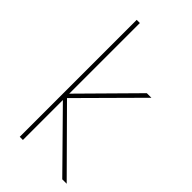

<svg xmlns="http://www.w3.org/2000/svg" viewBox="-232 -800 859 859"><g transform="rotate(45 197.5 -370.0)"><path d="M85 0V-740H105V-293L349 -540H378L112 -272L382 0H354L105 -253V0Z"/></g></svg>

Font: SVN-Poppins Thin
Style: Regular
Weight: 100
Designer: Ninad Kale (Devanagari), Jonny Pinhorn (Latin)
Foundry: Indian Type Foundry
Version: Version 3.002 2017